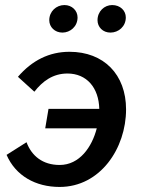

<svg xmlns="http://www.w3.org/2000/svg" viewBox="-20 -730 565 760"><path d="M216 10C377 10 479 -143 479 -297C479 -435 391 -525 255 -525C175 -525 107 -491 51 -426L116 -367C148 -408 189 -439 247 -439C323 -439 371 -383 373 -299H172L159 -222H363C344 -148 295 -77 216 -77C149 -77 105 -113 85 -167L6 -117C42 -34 121 10 216 10ZM227 -601C258 -601 287 -625 287 -661C287 -688 265 -710 235 -710C203 -710 175 -685 175 -650C175 -623 197 -601 227 -601ZM417 -601C449 -601 478 -625 478 -661C478 -688 456 -710 424 -710C393 -710 366 -685 366 -650C366 -623 387 -601 417 -601Z"/></svg>

Font: Fixel Text 20240404 Medium
Style: Italic
Weight: 500
Width: 4
Italic angle: -10°
Designer: AlfaBravo + MacPaw
Foundry: Kyrylo Tkachov, Marchela Mozhyna, Serhii Makarenko, Maria Weinstein, Zakhar Kryvoshyya
Version: Version 1.211;Glyphs 3.2 (3225)